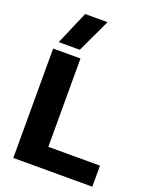

<svg xmlns="http://www.w3.org/2000/svg" viewBox="-161 -973 849 1062"><g transform="rotate(20 263.5 -442.0)"><path d="M68 -688 152 -884H284L192 -688ZM51 0V-644H212V-124H516V0Z"/></g></svg>

Font: Kanit SemiBold
Style: Regular
Weight: 600
Designer: Katatrad Team
Foundry: CadsonDemak
Version: Version 2.000; ttfautohint (v1.8.3)